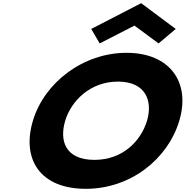

<svg xmlns="http://www.w3.org/2000/svg" viewBox="-20 -1172 1167 1207"><path d="M553.5 -990 606.7 -899 825.3 -1011 976.9 -899 1084.7 -990 867.5 -1152ZM186.9 -413C114.8 -172 230.9 15 519.6 15C801.1 15 1035.1 -172 1107.2 -413C1179.2 -654 1048.9 -840 775.4 -840C503.6 -840 259 -654 186.9 -413ZM389.9 -413C426.7 -536 545.8 -659 721.2 -659C897.9 -659 940.9 -536 904.2 -413C867.4 -290 755.6 -167 574.1 -167C387.7 -167 353.1 -290 389.9 -413Z"/></svg>

Font: Hussar
Style: BdSuprExtOblThree
Weight: 700
Foundry: Cannot Into Space Fonts
Version: Version 2.00